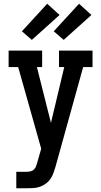

<svg xmlns="http://www.w3.org/2000/svg" viewBox="-20 -1005 540 1025"><path d="M67 0V-88H123Q133 -88 143.5 -90.5Q154 -93 161.5 -100.5Q169 -108 172.5 -117.5Q176 -127 179 -137V-138Q179 -138 179 -138Q179 -138 179 -138L200 -211L77 -647H26V-735H205V-647H177L252 -349L323 -647H295V-735H474V-647H424L276 -114Q271 -97 265 -80.5Q259 -64 249 -49.5Q239 -35 224.5 -24.5Q210 -14 193 -8Q176 -2 158.5 -1Q141 0 123 0ZM320 -792 267 -838 402 -985 468 -925ZM150 -792 97 -838 232 -985 298 -925Z"/></svg>

Font: Iosevka Slab Semibold
Style: Regular
Weight: 600
Monospace: yes
Designer: Belleve Invis
Foundry: Belleve Invis
Version: Version 11.1.1; ttfautohint (v1.8.3)